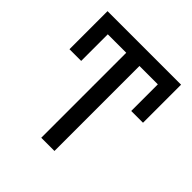

<svg xmlns="http://www.w3.org/2000/svg" viewBox="-192 -876 1024 1024"><g transform="rotate(45 320.0 -364.0)"><path d="M598.1 -711.9V-440.4H509.3V-711.9ZM131.8 -711.9V-440.4H43.5V-711.9ZM370.6 -727.5V0H271V-727.5ZM598.1 -727.5V-641.1H43.5V-727.5Z"/></g></svg>

Font: Inter Cardless Tabular
Style: Regular
Weight: 400
Designer: Rasmus Andersson
Foundry: rsms
Version: Version 4.000;git-4fc901f